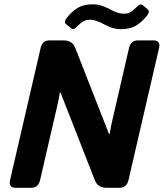

<svg xmlns="http://www.w3.org/2000/svg" viewBox="-20 -892 777 912"><path d="M294.4 -776.9Q281.2 -787.6 297.9 -808.1Q323.7 -839.8 351.1 -855.7Q378.4 -871.6 422.4 -871.6Q459 -871.6 499.8 -849.1Q540.5 -826.7 566.9 -826.7Q587.4 -826.7 601.6 -835.4Q615.7 -844.2 626.5 -856.4Q645.5 -877.9 658.2 -867.2L681.2 -848.1Q694.3 -837.4 677.7 -816.9Q651.9 -785.2 624.5 -769.3Q597.2 -753.4 553.2 -753.4Q516.6 -753.4 475.8 -775.9Q435.1 -798.3 408.7 -798.3Q388.2 -798.3 374 -789.6Q359.9 -780.8 349.1 -768.6Q330.1 -747.1 317.4 -757.8ZM53.7 0Q19.5 0 27.8 -36.6L172.9 -663.6Q181.2 -700.2 215.3 -700.2H281.2Q323.2 -700.2 336.9 -666L497.6 -255.9H501Q505.4 -285.2 512.2 -314.5L592.8 -663.6Q601.1 -700.2 635.3 -700.2H709.5Q743.7 -700.2 735.4 -663.6L590.3 -36.6Q582 0 547.9 0H486.8Q444.8 0 431.2 -34.2L267.6 -452.1H264.2Q259.8 -422.9 252.9 -393.6L170.4 -36.6Q162.1 0 127.9 0Z"/></svg>

Font: Istok
Style: Bold Italic
Weight: 700
Italic angle: -13°
Designer: Andrey V. Panov
Foundry: Andrey V. Panov
Version: Version 1.0.3